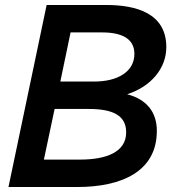

<svg xmlns="http://www.w3.org/2000/svg" viewBox="-20 -750 700 770"><path d="M406 -730H167L14 0H290C464 0 609 -60 609 -225C609 -299 570 -351 490 -372C586 -403 647 -476 647 -561C647 -697 526 -730 406 -730ZM156 -110 199 -313H336C433 -313 486 -287 486 -219C486 -140 406 -110 302 -110ZM222 -423 263 -620H389C467 -620 519 -596 519 -534C519 -463 453 -423 358 -423Z"/></svg>

Font: Nacelle SemiBold
Style: Italic
Weight: 600
Italic angle: -12°
Designer: Sora Sagano
Foundry: Sora Sagano
Version: Version 1.000;FEAKit 1.0